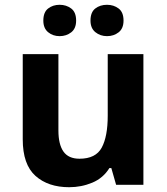

<svg xmlns="http://www.w3.org/2000/svg" viewBox="-20 -772 697 802"><path d="M579 -546V0H465L445 -70H437Q411 -28 365.5 -9Q320 10 269 10Q181 10 128 -37.5Q75 -85 75 -190V-546H224V-227Q224 -169 245 -139Q266 -109 312 -109Q380 -109 405 -155.5Q430 -202 430 -289V-546ZM161 -686Q161 -721 181 -736.5Q201 -752 229 -752Q257 -752 277.5 -736.5Q298 -721 298 -686Q298 -653 277.5 -637Q257 -621 229 -621Q201 -621 181 -637.5Q161 -654 161 -686ZM358 -686Q358 -721 378 -736.5Q398 -752 427 -752Q455 -752 475.5 -736.5Q496 -721 496 -686Q496 -653 475.5 -637Q455 -621 427 -621Q399 -621 378.5 -637.5Q358 -654 358 -686Z"/></svg>

Font: Noto Sans Adlam
Style: Regular
Weight: 400
Designer: Mark Jamra, Neil Patel
Foundry: JamraPatel LLC
Version: Version 3.001